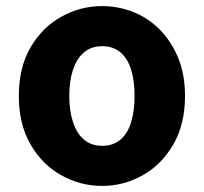

<svg xmlns="http://www.w3.org/2000/svg" viewBox="-20 -598 671 632"><path d="M316 14Q245 14 182 -21Q119 -56 80.5 -122.5Q42 -189 42 -282Q42 -376 80.5 -442Q119 -508 182 -543Q245 -578 316 -578Q369 -578 418.5 -558.5Q468 -539 506 -500.5Q544 -462 566.5 -407.5Q589 -353 589 -282Q589 -189 550.5 -122.5Q512 -56 449.5 -21Q387 14 316 14ZM316 -118Q352 -118 376 -138Q400 -158 411.5 -195.5Q423 -233 423 -282Q423 -332 411.5 -369Q400 -406 376 -426Q352 -446 316 -446Q281 -446 257 -426Q233 -406 220.5 -369Q208 -332 208 -282Q208 -233 220.5 -195.5Q233 -158 257 -138Q281 -118 316 -118Z"/></svg>

Font: Noto Sans HK Thin ExtraBold
Style: Regular
Weight: 800
Version: Version 2.004-H2;hotconv 1.0.118;makeotfexe 2.5.65603